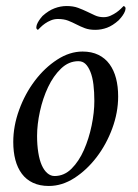

<svg xmlns="http://www.w3.org/2000/svg" viewBox="-20 -611 457 637"><path d="M240 -408Q254 -408 263.5 -399Q273 -390 280 -372.5Q287 -355 290 -330.5Q293 -306 293 -276Q293 -238 284 -194.5Q275 -151 258.5 -113.5Q242 -76 217.5 -51.5Q193 -27 161 -27Q148 -27 137 -36.5Q126 -46 118.5 -63Q111 -80 107 -105Q103 -130 103 -160Q103 -198 112.5 -241.5Q122 -285 139.5 -322Q157 -359 182.5 -383.5Q208 -408 240 -408ZM254 -440Q211 -440 169.5 -413Q128 -386 95.5 -343Q63 -300 43.5 -246.5Q24 -193 24 -140Q24 -107 31 -80.5Q38 -54 52.5 -34.5Q67 -15 89.5 -4.5Q112 6 142 6Q186 6 227 -20.5Q268 -47 300.5 -89.5Q333 -132 352.5 -185Q372 -238 372 -291Q372 -324 365 -351Q358 -378 343.5 -398Q329 -418 306.5 -429Q284 -440 254 -440ZM201 -591Q181 -591 161 -583.5Q141 -576 121 -558Q119 -556 114 -549.5Q109 -543 105 -535.5Q101 -528 100.5 -521Q100 -514 106 -512Q109 -515 115 -521Q121 -527 129.5 -533Q138 -539 149 -543.5Q160 -548 172 -548Q192 -548 206 -542.5Q220 -537 233.5 -530Q247 -523 261.5 -517.5Q276 -512 296 -512Q316 -512 335 -519Q354 -526 374 -544Q376 -546 381.5 -552.5Q387 -559 391.5 -567Q396 -575 396.5 -582Q397 -589 390 -591Q387 -588 381 -582Q375 -576 366.5 -570Q358 -564 347 -559Q336 -554 324 -554Q308 -554 295 -560Q282 -566 268.5 -572.5Q255 -579 239 -585Q223 -591 201 -591Z"/></svg>

Font: Vermiglione
Style: Italic
Weight: 400
Italic angle: -11°
Version: Version 1.105